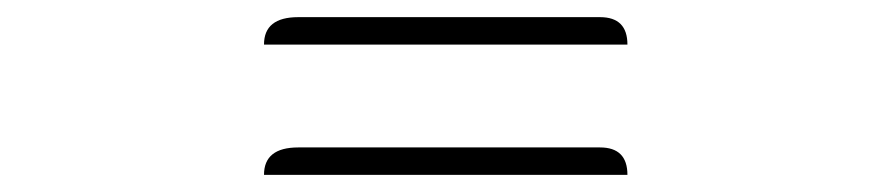

<svg xmlns="http://www.w3.org/2000/svg" viewBox="-20 -492 1040 224"><path d="M680 -472Q712 -472 712 -440H288Q288 -472 328 -472ZM680 -320Q712 -320 712 -288H288Q288 -320 328 -320Z"/></svg>

Font: Swei Half Moon CJK SC
Style: Light
Weight: 300
Version: Version 2.071